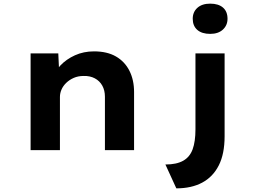

<svg xmlns="http://www.w3.org/2000/svg" viewBox="-20 -824 1405 1054"><path d="M148 0V-531H300L306 -401L266 -390Q279 -430 311.5 -464.5Q344 -499 391.5 -520.5Q439 -542 496 -542Q568 -542 616.5 -514Q665 -486 690.5 -435.5Q716 -385 716 -319V0H556V-293Q556 -328 541.5 -354Q527 -380 500.5 -394Q474 -408 439 -407Q409 -407 385 -396.5Q361 -386 343.5 -369Q326 -352 317.5 -332Q309 -312 309 -292V0H229Q194 0 174 0Q154 0 148 0ZM948 210 888 79Q949 79 985.5 58.5Q1022 38 1037.5 -4.5Q1053 -47 1053 -114V-531H1213V-76Q1213 21 1181 84Q1149 147 1090 178.5Q1031 210 948 210ZM1134 -638Q1088 -638 1063 -660Q1038 -682 1038 -721Q1038 -758 1063.5 -781Q1089 -804 1134 -804Q1179 -804 1204 -782.5Q1229 -761 1229 -721Q1229 -685 1203.5 -661.5Q1178 -638 1134 -638Z"/></svg>

Font: Lexend Giga
Style: Bold
Weight: 700
Version: Version 1.007